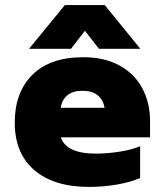

<svg xmlns="http://www.w3.org/2000/svg" viewBox="-20 -720 630 755"><path d="M235 -700H392L532 -528H369L314 -599L259 -528H94ZM38 -238Q38 -357 107.5 -426Q177 -495 307 -495Q391 -495 450 -462.5Q509 -430 539.5 -373Q570 -316 570 -245V-180H219Q241 -116 356 -116Q402 -116 450 -123.5Q498 -131 531 -145V-20Q495 -4 441 5.5Q387 15 330 15Q192 15 115 -51Q38 -117 38 -238ZM391 -296Q386 -328 364 -345.5Q342 -363 304 -363Q266 -363 244.5 -345Q223 -327 219 -296Z"/></svg>

Font: Readiness ExtraBold
Style: Regular
Weight: 800
Designer: Katatrad Team
Foundry: CadsonDemak
Version: Version 1.00;January 16, 2020;FontCreator 12.0.0.2550 64-bit